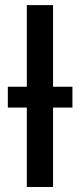

<svg xmlns="http://www.w3.org/2000/svg" viewBox="-20 -745 318 765"><path d="M86.9 0V-316.4H11.2V-399.4H86.9V-724.6H191.4V-399.4H268.6V-316.4H191.4V0Z"/></svg>

Font: Arimo Medium
Style: Regular
Weight: 500
Designer: Steve Matteson
Foundry: Monotype Imaging Inc.
Version: Version 1.33